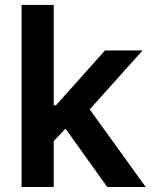

<svg xmlns="http://www.w3.org/2000/svg" viewBox="-20 -747 609 767"><path d="M194.6 -727.3V-326.3H203.5L399.5 -545.5H549.7L338.4 -310L562.1 0H408.4L241.5 -233.3L194.6 -183.2V0H66.1V-727.3Z"/></svg>

Font: Inter P Semi Bold
Style: Regular
Weight: 600
Designer: Rasmus Andersson
Foundry: rsms
Version: Version 3.018;git-588b23468